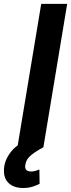

<svg xmlns="http://www.w3.org/2000/svg" viewBox="-61 -747 361 974"><path d="M279.8 -727.3 159.1 0H27.3L148.1 -727.3ZM56.5 206.7Q10.3 206.7 -16.3 182.5Q-43 158.4 -40.8 112.9Q-39.8 71 -10.1 29.3Q19.5 -12.4 78.1 -37.3L159.1 0Q123.9 18.5 98 39.1Q72.1 59.7 67.8 87.4Q60.7 122.9 96.6 122.9Q110.1 122.9 120.6 119.3Q131 115.8 138.8 112.9L139.9 185.4Q126.1 192.8 104.6 199.8Q83.1 206.7 56.5 206.7Z"/></svg>

Font: Inter UI Semi Bold
Style: Italic
Weight: 600
Italic angle: -9.39999°
Designer: Rasmus Andersson
Foundry: rsms
Version: 3.2;8d6f07862